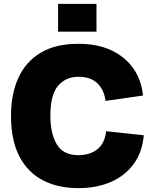

<svg xmlns="http://www.w3.org/2000/svg" viewBox="-20 -965 802 995"><path d="M386 10Q281 10 202.5 -30.5Q124 -71 80.5 -154.5Q37 -238 37 -365Q37 -477 75 -561Q113 -645 190.5 -691.5Q268 -738 386 -738Q485 -738 556.5 -704.5Q628 -671 670.5 -611Q713 -551 721 -470L527 -442Q520 -498 485.5 -532.5Q451 -567 386 -567Q321 -567 281 -520.5Q241 -474 241 -365Q241 -274 274 -217.5Q307 -161 386 -161Q446 -161 484.5 -191.5Q523 -222 530 -285L725 -264Q718 -177 673 -115.5Q628 -54 554.5 -22Q481 10 386 10ZM281 -801V-945H480V-801Z"/></svg>

Font: BDO Grotesk Black
Style: Regular
Weight: 900
Designer: Deni Anggara
Foundry: Lokal Container
Version: Version 2.000